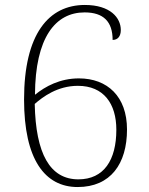

<svg xmlns="http://www.w3.org/2000/svg" viewBox="-20 -744 599 774"><path d="M293 10C426 10 492 -84 492 -222C492 -355 413 -428 298 -428C222 -428 163 -396 121 -362C122 -592 203 -694 321 -694C397 -694 434 -657 434 -583C455 -583 467 -598 467 -623C467 -672 425 -724 322 -724C177 -724 77 -608 77 -343C77 -101 161 10 293 10ZM296 -21C181 -21 124 -125 120 -325C152 -353 211 -398 294 -398C398 -398 449 -326 449 -221C449 -99 399 -21 296 -21Z"/></svg>

Font: Noto Serif Georgian ExtraLight
Style: Regular
Weight: 200
Designer: Monotype Design Team, Akaki Razmadze
Foundry: Google LLC
Version: Version 2.003